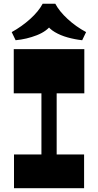

<svg xmlns="http://www.w3.org/2000/svg" viewBox="-20 -988 515 1008"><path d="M197.5 -133.7V-543H277.5V-133.7ZM53.5 0V-177H421.5V0ZM52.2 -498V-730H422.7V-498ZM62 -776.8 41.5 -819.5Q94.5 -848.7 138.6 -888.5Q182.7 -928.2 204 -968.5H270.2Q291.7 -928.2 335 -888.4Q378.2 -848.5 432 -819.5L411.5 -776.8Q373 -781 335.2 -791.5Q297.5 -802 267.9 -819.5Q238.2 -837 223.5 -861.3H252.2Q227.5 -824.3 173.4 -803.1Q119.2 -782 62 -776.8Z"/></svg>

Font: Savate ExtraLight
Style: Regular
Weight: 200
Designer: Max Esnée
Foundry: Plomb Type
Version: Version 2.000